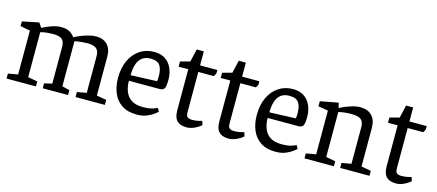

<svg xmlns="http://www.w3.org/2000/svg" viewBox="-47 -1056 3445 1513"><g transform="rotate(15 1675.0 -300.0)"><path d="M26.2 0V-40.7L105.9 -54.7V-412.2L25.7 -428.2V-466.4L161.3 -494.1L186.7 -456Q222.2 -476.5 263.9 -490Q305.6 -503.5 338 -503.5Q381 -503.5 407.3 -488.7Q433.6 -473.9 449.1 -450Q469.6 -461.6 499.7 -473.9Q529.8 -486.1 562.9 -494.9Q596.1 -503.8 625.3 -503.8Q681.4 -503.8 714.8 -469.2Q748.2 -434.6 748.2 -375.2V-54.7L828.2 -40.7V0H588.9V-40.7L665.8 -54.7V-352.8Q665.8 -396.9 643.5 -415.5Q621.1 -434.1 567.9 -434.1Q548.9 -434.1 518.9 -431.1Q489 -428.1 465.8 -421.4Q466.4 -416.1 466.6 -409.2Q466.8 -402.3 466.8 -396.4V-54.7L527.9 -39.9V0H321.4V-39.9L384.6 -54.7V-352.8Q384.6 -397.7 363 -415.9Q341.4 -434.1 288.1 -434.1Q270.5 -434.1 242.3 -431.6Q214 -429.1 187.9 -421.4V-54.7L265.8 -40.7V0Z M1089.3 8.8Q1015.5 8.8 967.5 -22.6Q919.4 -54 896.2 -109Q873 -164 873 -233.3Q873 -315.3 901.5 -376.2Q930 -437.1 980.7 -470.7Q1031.4 -504.3 1097.2 -504.3Q1141.1 -504.3 1172.1 -489Q1203 -473.7 1222.6 -447.6Q1242.2 -421.6 1251.5 -389.3Q1260.9 -357.1 1260.9 -322.3Q1260.9 -267.9 1251 -250.3Q1241 -232.7 1213.2 -232.7H961.8Q962 -185.7 976.7 -146.7Q991.5 -107.6 1026 -84.3Q1060.6 -60.9 1119.1 -60.9Q1173.9 -60.9 1204.7 -71.9Q1235.4 -82.9 1238.6 -84.9L1252.9 -57.2Q1249.7 -54 1229.2 -37.8Q1208.6 -21.5 1173.2 -6.4Q1137.8 8.8 1089.3 8.8ZM963.3 -278.8 1177.4 -286.8Q1180.4 -304.8 1180.4 -326.8Q1180.4 -383.9 1160.4 -414.8Q1140.3 -445.8 1082.5 -445.8Q1042 -445.8 1015.4 -426.2Q988.9 -406.6 976.3 -369.3Q963.6 -332 963.3 -278.8Z M1497.8 4.3Q1455.4 4.3 1431.7 -10Q1407.9 -24.4 1399.1 -49.6Q1390.2 -74.9 1390.2 -106.9V-441.5H1311.6V-484L1390.2 -505L1414.4 -609.4H1472.2V-495H1613.2V-466.6L1599.2 -441.5H1472.2V-113.8Q1472.2 -82.5 1484.7 -73.3Q1497.3 -64.1 1522.3 -64.1Q1549.8 -64.1 1573 -69.4Q1596.2 -74.7 1602.2 -76.9L1612.1 -45Q1587.8 -23.2 1556 -9.4Q1524.2 4.3 1497.8 4.3Z M1840.8 4.3Q1798.4 4.3 1774.7 -10Q1750.9 -24.4 1742.1 -49.6Q1733.2 -74.9 1733.2 -106.9V-441.5H1654.6V-484L1733.2 -505L1757.4 -609.4H1815.2V-495H1956.2V-466.6L1942.2 -441.5H1815.2V-113.8Q1815.2 -82.5 1827.7 -73.3Q1840.3 -64.1 1865.3 -64.1Q1892.8 -64.1 1916 -69.4Q1939.2 -74.7 1945.2 -76.9L1955.1 -45Q1930.8 -23.2 1899 -9.4Q1867.2 4.3 1840.8 4.3Z M2221.3 8.8Q2147.5 8.8 2099.5 -22.6Q2051.4 -54 2028.2 -109Q2005 -164 2005 -233.3Q2005 -315.3 2033.5 -376.2Q2062 -437.1 2112.7 -470.7Q2163.4 -504.3 2229.2 -504.3Q2273.1 -504.3 2304.1 -489Q2335 -473.7 2354.6 -447.6Q2374.2 -421.6 2383.5 -389.3Q2392.9 -357.1 2392.9 -322.3Q2392.9 -267.9 2383 -250.3Q2373 -232.7 2345.2 -232.7H2093.8Q2094 -185.7 2108.7 -146.7Q2123.5 -107.6 2158 -84.3Q2192.6 -60.9 2251.1 -60.9Q2305.9 -60.9 2336.7 -71.9Q2367.4 -82.9 2370.6 -84.9L2384.9 -57.2Q2381.7 -54 2361.2 -37.8Q2340.6 -21.5 2305.2 -6.4Q2269.8 8.8 2221.3 8.8ZM2095.3 -278.8 2309.4 -286.8Q2312.4 -304.8 2312.4 -326.8Q2312.4 -383.9 2292.4 -414.8Q2272.3 -445.8 2214.5 -445.8Q2174 -445.8 2147.4 -426.2Q2120.9 -406.6 2108.3 -369.3Q2095.6 -332 2095.3 -278.8Z M2456.7 0V-40.7L2537.4 -54.7V-411.4L2456.7 -425V-466.4L2603.7 -494.1L2613.4 -454.6H2616.6Q2657.9 -476.5 2702.5 -490.1Q2747.1 -503.8 2775.6 -503.8Q2839.6 -503.8 2873.5 -468.6Q2907.4 -433.5 2907.4 -367V-54.7L2986.9 -40.7V0H2747.5V-40.7L2825.4 -54.7V-352.7Q2825.4 -397.1 2802.3 -415.4Q2779.3 -433.8 2720.2 -433.8Q2694.6 -433.8 2665.4 -430.2Q2636.2 -426.7 2619.4 -421.7V-54.7L2696.4 -40.7V0Z M3205.8 4.3Q3163.4 4.3 3139.7 -10Q3115.9 -24.4 3107.1 -49.6Q3098.2 -74.9 3098.2 -106.9V-441.5H3019.6V-484L3098.2 -505L3122.4 -609.4H3180.2V-495H3321.2V-466.6L3307.2 -441.5H3180.2V-113.8Q3180.2 -82.5 3192.7 -73.3Q3205.3 -64.1 3230.3 -64.1Q3257.8 -64.1 3281 -69.4Q3304.2 -74.7 3310.2 -76.9L3320.1 -45Q3295.8 -23.2 3264 -9.4Q3232.2 4.3 3205.8 4.3Z"/></g></svg>

Font: Faustina Light
Style: Regular
Weight: 300
Designer: Alfonso Garcia
Foundry: http://www.omnibus-type.com
Version: Version 1.200